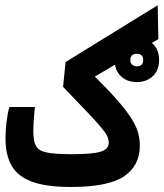

<svg xmlns="http://www.w3.org/2000/svg" viewBox="-20 -725 641 749"><path d="M255.9 4.4Q162.1 4.4 106.4 -15.6Q50.8 -35.6 26.1 -77.4Q1.5 -119.1 1.5 -184.6Q1.5 -214.8 5.1 -246.8Q8.8 -278.8 16.6 -307.6H116.2Q113.3 -280.8 111.6 -256.6Q109.9 -232.4 109.9 -212.9Q109.9 -175.3 120.1 -156Q130.4 -136.7 162.6 -130.1Q194.8 -123.5 261.2 -123.5Q341.3 -123.5 372.8 -133.3Q404.3 -143.1 404.3 -168.5Q404.3 -182.1 397 -196.3Q389.6 -210.4 370.6 -232.7Q351.6 -254.9 316.7 -291.5Q281.7 -328.1 226.1 -386.2L235.8 -482.9L595.2 -704.6L597.7 -572.3L350.1 -426.3Q406.2 -370.6 440.7 -330.8Q475.1 -291 493.7 -261.2Q512.2 -231.4 518.8 -206.8Q525.4 -182.1 525.4 -156.7Q525.4 -78.6 463.9 -37.1Q402.3 4.4 255.9 4.4ZM513.7 -404.8Q475.6 -404.8 451.4 -428Q427.2 -451.2 427.2 -490.7Q427.2 -529.8 452.1 -553.2Q477.1 -576.7 513.7 -576.7Q550.8 -576.7 575.7 -554.4Q600.6 -532.2 600.6 -490.7Q600.6 -450.2 575.7 -427.5Q550.8 -404.8 513.7 -404.8ZM513.7 -466.3Q538.6 -466.3 538.6 -490.7Q538.6 -515.1 514.2 -515.1Q488.3 -515.1 488.3 -490.7Q488.3 -478.5 495.8 -472.4Q503.4 -466.3 513.7 -466.3Z"/></svg>

Font: Cascadia Code SemiBold
Style: Regular
Weight: 600
Monospace: yes
Designer: Aaron Bell
Foundry: Saja Typeworks
Version: Version 2404.023; ttfautohint (v1.8.4)